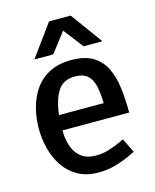

<svg xmlns="http://www.w3.org/2000/svg" viewBox="-108 -774 690 856"><g transform="rotate(-15 237.0 -346.0)"><path d="M241 8Q186 8 146.5 -14Q107 -36 82 -73Q57 -110 45 -156Q33 -202 33 -250Q33 -298 45 -344Q57 -390 82.5 -427Q108 -464 150 -486Q192 -508 251 -508Q314 -508 351.5 -485Q389 -462 408.5 -421.5Q428 -381 434.5 -328Q441 -275 441 -215H133Q133 -180 143 -146Q153 -112 179 -90Q205 -68 251 -68Q282 -68 312.5 -78Q343 -88 363 -97.5Q383 -107 383 -107L415 -41Q415 -41 390.5 -29Q366 -17 326.5 -4.5Q287 8 241 8ZM248 -433Q193 -433 168 -392Q143 -351 136 -285H342Q341 -329 334 -362.5Q327 -396 307 -414.5Q287 -433 248 -433ZM94 -553 201 -700H301L408 -553H321L251 -644L181 -553Z"/></g></svg>

Font: Epunda Sans Medium
Style: Regular
Weight: 500
Designer: Simon Atzbach
Foundry: typofactur
Version: Version 2.204; ttfautohint (v1.8.4.7-5d5b)